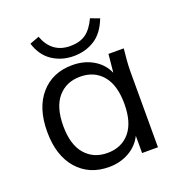

<svg xmlns="http://www.w3.org/2000/svg" viewBox="-127 -803 865 921"><g transform="rotate(-20 305.0 -342.5)"><path d="M275 9Q174 9 113.5 -60.5Q53 -130 53 -251Q53 -373 113.5 -442Q174 -511 275 -511Q335 -511 381 -484Q427 -457 448 -409L457 -502H535Q532 -473 529.5 -443.5Q527 -414 527 -386V0H446V-88Q423 -42 377.5 -16.5Q332 9 275 9ZM291 -57Q363 -57 405 -106.5Q447 -156 447 -251Q447 -347 405 -396.5Q363 -446 291 -446Q220 -446 177.5 -396.5Q135 -347 135 -251Q135 -156 177.5 -106.5Q220 -57 291 -57ZM298 -549Q237 -549 189.5 -580.5Q142 -612 122 -676L170 -694Q205 -600 299 -600Q347 -600 378 -621.5Q409 -643 432 -693L478 -676Q452 -608 405 -578.5Q358 -549 298 -549Z"/></g></svg>

Font: Mulish
Style: Regular
Weight: 400
Designer: Vernon Adams
Foundry: Vernon Adams
Version: Version 3.603; ttfautohint (v1.8.3)